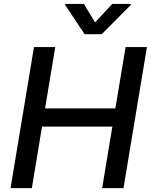

<svg xmlns="http://www.w3.org/2000/svg" viewBox="-20 -970 782 990"><path d="M34.4 0 155.2 -727.3H264.9L212.4 -411.2H574.9L627.5 -727.3H737.6L616.8 0H506.7L559.3 -317.1H196.7L144.2 0ZM316.8 -949.6H412.6L470.2 -854.4L558.6 -949.6H654.8L654.1 -944.2L504.6 -793.7H416.2L316.1 -944.2Z"/></svg>

Font: Inter P Medium
Style: Italic
Weight: 500
Italic angle: 9.39999°
Designer: Rasmus Andersson
Foundry: rsms
Version: Version 3.018;git-588b23468